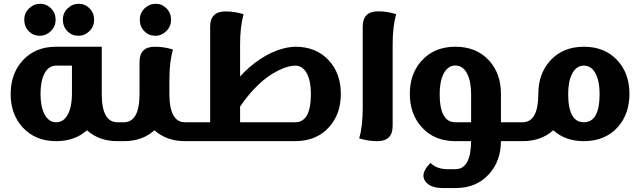

<svg xmlns="http://www.w3.org/2000/svg" viewBox="-20 -730 3278 993"><path d="M352.1 -390.6H270.5Q230.5 -390.6 209 -347.7Q189.5 -308.6 189.5 -244.1Q189.5 -180.2 209.5 -140.6Q231.4 -97.7 270.5 -97.7Q310.5 -97.7 332 -140.6Q352.1 -179.7 352.1 -244.1ZM611.8 -97.7V0H586.4Q492.2 0 429.7 -56.2Q366.7 0 270.5 0Q162.6 0 97.2 -71.3Q35.2 -139.2 35.2 -243.2Q35.2 -348.1 96.7 -416.5Q161.6 -488.3 270 -488.3H506.3V-243.7Q506.3 -97.7 587.4 -97.7ZM328.6 -568.4Q305.2 -592.3 305.2 -628.4Q305.2 -662.6 329.6 -686.5Q354.5 -710.4 387.2 -710.4Q419.9 -710.4 443.4 -686.5Q466.8 -662.6 466.8 -628.4Q466.8 -592.8 442.4 -568.8Q417.5 -544.9 385.3 -544.9Q352.1 -544.9 328.6 -568.4ZM128.9 -568.4Q105.5 -591.8 105.5 -628.4Q105.5 -662.6 130.4 -686.5Q155.3 -710.4 188 -710.4Q220.7 -710.4 244.1 -686.5Q267.6 -662.6 267.6 -628.4Q267.6 -592.8 242.7 -568.8Q217.8 -544.9 186 -544.9Q152.3 -544.9 128.9 -568.4Z M961.4 -97.7V0H936.5Q841.8 0 778.8 -56.2Q716.3 0 621.1 0H596.2V-97.7H620.6Q701.2 -97.7 701.7 -243.7V-409.7Q701.7 -488.3 780.8 -488.3Q827.6 -488.3 874.5 -474.1Q856 -409.2 856 -316.9V-243.2Q856.4 -97.7 937 -97.7ZM726.6 -568.4Q703.1 -591.8 703.1 -628.4Q703.1 -662.6 727.5 -686.5Q752.4 -710.4 785.2 -710.4Q817.9 -710.4 841.3 -686.5Q864.7 -662.6 864.7 -628.4Q864.7 -592.8 839.8 -568.8Q815.4 -544.9 783.2 -544.9Q750 -544.9 726.6 -568.4Z M1506.8 -97.7Q1587.9 -97.7 1587.9 -244.1Q1587.9 -308.6 1568.4 -347.7Q1546.9 -390.6 1506.8 -390.6Q1470.2 -390.6 1419.9 -365.7Q1314.9 -314.5 1221.7 -179.2V-97.7ZM1507.3 -488.3Q1616.2 -488.3 1681.2 -417Q1742.7 -349.6 1742.7 -244.6Q1742.7 -139.6 1681.6 -72.3Q1617.2 -0.5 1507.3 0H939V-97.7H1066.9V-592.3Q1066.9 -670.9 1146.5 -670.9Q1192.9 -670.9 1239.7 -656.7Q1221.7 -592.3 1221.7 -500V-335Q1245.6 -360.4 1270 -381.8Q1326.7 -430.7 1385.7 -458Q1447.3 -486.3 1507.3 -488.3Z M1935.5 -671.4Q1981.9 -671.4 2028.8 -656.7Q2010.7 -592.8 2010.7 -500V-78.6Q2010.7 0 1931.2 0Q1884.8 0 1837.9 -14.2Q1856 -78.6 1856 -171.4V-592.8Q1856 -671.4 1935.5 -671.4Z M2416.5 -244.1Q2416.5 -308.6 2396.5 -348.1Q2375 -391.1 2335 -391.1Q2295.9 -391.1 2273.9 -348.1Q2253.9 -308.1 2253.9 -244.1Q2253.9 -97.7 2335 -97.7H2416.5ZM2678.2 0H2570.8Q2570.3 104 2508.3 171.4Q2443.4 242.7 2335.9 242.7H2272.5Q2193.4 242.7 2173.3 196.3Q2169.9 188 2169.9 178.7Q2169.9 149.4 2206.5 112.3Q2238.8 145 2294.9 145H2335Q2415.5 145 2416.5 0H2334.5Q2226.1 0 2161.1 -72.3Q2099.6 -140.1 2099.6 -245.1Q2099.6 -349.6 2161.6 -417Q2227.1 -488.3 2335 -488.3Q2444.3 -488.3 2509.3 -417Q2570.8 -349.6 2570.8 -245.1V-97.7H2678.2Z M2999.5 -97.7Q3081.1 -97.7 3081.1 -244.1Q3081.1 -308.6 3061 -347.7Q3039.6 -390.6 2999.5 -390.6Q2960.4 -390.6 2938.5 -347.7Q2918.5 -308.1 2918.5 -244.1Q2918.5 -97.7 2999.5 -97.7ZM2999.5 -488.3Q3108.9 -488.3 3173.8 -417Q3235.4 -349.6 3235.4 -244.6Q3235.4 -139.6 3174.3 -71.8Q3109.4 0 2999 0Q2904.3 0 2841.3 -56.2Q2778.3 0 2683.6 0H2658.7V-97.7H2682.6Q2763.7 -97.7 2764.2 -243.7V-244.6Q2764.2 -349.1 2826.2 -417Q2891.6 -488.3 2999.5 -488.3Z"/></svg>

Font: Sukar
Style: black
Weight: 900
Designer: Dario Muhafara - Ghiath Alsory
Foundry: Dario Muhafara - Ghiath Alsory
Version: Version 1.00 March 27, 2016, initial release